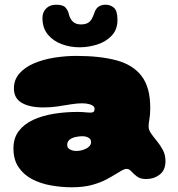

<svg xmlns="http://www.w3.org/2000/svg" viewBox="-20 -721 756 814"><path d="M284.5 73Q240.5 73 196.5 65.2Q152.5 57.5 116.5 38.8Q80.5 20 58.8 -12Q37 -44 37 -92Q37 -135.5 59.5 -165.2Q82 -195 120.5 -212.8Q159 -230.5 207.8 -238.5Q256.5 -246.5 309 -246.5Q320 -246.5 330.5 -245.8Q341 -245 349.8 -244.2Q358.5 -243.5 363 -243.5Q373 -243.5 377 -247.2Q381 -251 381 -259Q381 -262 380.2 -264.2Q379.5 -266.5 378 -268.8Q376.5 -271 374 -272.5Q367.5 -277.5 355.2 -280.2Q343 -283 328 -283Q307 -283 281 -278.8Q255 -274.5 225.8 -270Q196.5 -265.5 164.5 -265.5Q105.5 -265.5 72.2 -285Q39 -304.5 39 -345.5Q39 -383 62.2 -409.5Q85.5 -436 124.2 -452.5Q163 -469 210 -476.5Q257 -484 304 -484Q404 -484 473.8 -465.2Q543.5 -446.5 580.2 -398.8Q617 -351 617 -263.5Q617 -248 616 -236.5Q615 -225 613.5 -216Q612 -207 611 -199.8Q610 -192.5 610 -185Q610 -170 620.8 -154.8Q631.5 -139.5 645.8 -122.2Q660 -105 670.8 -84.5Q681.5 -64 681.5 -38Q681.5 0.5 657 19.2Q632.5 38 599 38Q575 38 560.8 27.2Q546.5 16.5 537 5.8Q527.5 -5 517 -5Q509 -5 498.2 0.8Q487.5 6.5 474 15Q457.5 25.5 432 39.2Q406.5 53 370.2 63Q334 73 284.5 73ZM303.5 -81Q314 -81 324.8 -83.5Q335.5 -86 345 -90.8Q354.5 -95.5 360.2 -102.5Q366 -109.5 366 -118.5Q366 -128 360.5 -133.2Q355 -138.5 346.5 -141Q338 -143.5 329.5 -143.5Q315.5 -143.5 300.5 -140.2Q285.5 -137 275.2 -129Q265 -121 265 -106.5Q265 -97 271 -91.5Q277 -86 285.8 -83.5Q294.5 -81 303.5 -81ZM317 -520.5Q277 -520.5 241 -534Q205 -547.5 182.5 -575Q160 -602.5 160 -644.5Q160 -669.5 175.8 -685.2Q191.5 -701 217.5 -701Q247 -701 257.5 -689.2Q268 -677.5 271.5 -662.5Q276.5 -641 289 -629.2Q301.5 -617.5 322 -617.5Q339.5 -617.5 350 -622.5Q360.5 -627.5 367.5 -638.5Q374.5 -649.5 380.5 -667.5Q386 -684.5 398 -692.8Q410 -701 427 -701Q448.5 -701 463.2 -688Q478 -675 478 -636.5Q478 -595.5 453.5 -569.8Q429 -544 392 -532.2Q355 -520.5 317 -520.5Z"/></svg>

Font: Gluten Black
Style: Regular
Weight: 900
Designer: Tyler Finck
Foundry: Etcetera Type Company
Version: Version 1.300